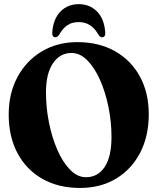

<svg xmlns="http://www.w3.org/2000/svg" viewBox="-20 -918 782 948"><path d="M362 -710Q469 -710 548.2 -665Q627.5 -620 671 -539.8Q714.5 -459.5 714.5 -354Q714.5 -245.5 671.8 -163.5Q629 -81.5 552.8 -35.8Q476.5 10 375.5 10Q268.5 10 189.5 -34.8Q110.5 -79.5 66.8 -161Q23 -242.5 23 -352.5Q23 -457.5 66.5 -538Q110 -618.5 186.5 -664.2Q263 -710 362 -710ZM530.5 -242Q530.5 -316.5 515.5 -390Q500.5 -463.5 473.8 -523.8Q447 -584 411 -620.2Q375 -656.5 333 -656.5Q276 -656.5 241.5 -605.5Q207 -554.5 207 -461.5Q207 -386 222 -311.8Q237 -237.5 263.8 -176.8Q290.5 -116 326.5 -79.5Q362.5 -43 404.5 -43Q463 -43 496.8 -93.5Q530.5 -144 530.5 -242ZM369 -809Q335 -809 312.5 -793.5Q290 -778 272.5 -747.5Q264 -734 254.5 -734Q236 -734 238 -759.5Q243.5 -826 279.2 -861.8Q315 -897.5 369 -897.5Q422.5 -897.5 458.5 -861.8Q494.5 -826 499.5 -759.5Q502 -734 483.5 -734Q474 -734 465.5 -747.5Q431 -809 369 -809Z"/></svg>

Font: Fraunces 144pt Soft
Style: Bold
Weight: 700
Version: Version 1.000;[0bf87f6ff]